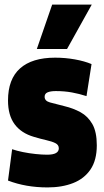

<svg xmlns="http://www.w3.org/2000/svg" viewBox="-20 -809 454 839"><path d="M15 -20 33 -157Q53 -150 80 -144.5Q107 -139 135.5 -136Q164 -133 186 -133Q237 -133 237 -161Q237 -176 222 -183.5Q207 -191 182.5 -196.5Q158 -202 128 -211Q73 -227 44 -266Q15 -305 15 -370Q15 -463 67.5 -510Q120 -557 221 -557Q265 -557 307 -549.5Q349 -542 380 -529L358 -389Q327 -399 294.5 -405Q262 -411 224 -411Q201 -411 188 -405.5Q175 -400 175 -386Q175 -368 198 -361.5Q221 -355 262 -345Q300 -336 332 -318.5Q364 -301 383.5 -267Q403 -233 403 -174Q403 -109 375.5 -68.5Q348 -28 299.5 -9Q251 10 188 10Q93 10 15 -20ZM141 -595 208 -789H381L273 -595Z"/></svg>

Font: Georama SemiCondensed ExtraBold
Style: Regular
Weight: 800
Width: 4
Designer: Jean-Baptiste Levee
Foundry: Production Type
Version: Version 1.000